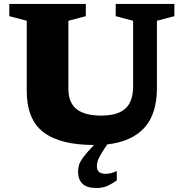

<svg xmlns="http://www.w3.org/2000/svg" viewBox="-20 -727 937 980"><path d="M508.5 38.5Q488 70.5 481.2 87.5Q474.5 104.5 474.5 122.5Q474.5 141.5 486 150.8Q497.5 160 516 160Q531.5 160 543.8 157.5Q556 155 576 146V194Q544 216 522.2 224.2Q500.5 232.5 473 232.5Q422.5 232.5 400.5 210.5Q378.5 188.5 378.5 149.5Q378.5 132 383.5 115.2Q388.5 98.5 404 77Q419.5 55.5 450 23.5L460 13Q287 13 201.8 -52.2Q116.5 -117.5 116.5 -263V-621L27.5 -644.5V-707H418V-644.5L329 -621V-275Q329 -203 370.8 -170Q412.5 -137 496.5 -137Q580.5 -137 620 -172.8Q659.5 -208.5 659.5 -286.5V-621L570.5 -644.5V-707H870V-644.5L781 -621V-278Q781 -145 716.5 -74.5Q652 -4 527.5 10Z"/></svg>

Font: Newsreader Caption
Style: Bold
Weight: 700
Designer: Hugues Gentile
Foundry: Production Type
Version: Version 1.001